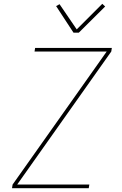

<svg xmlns="http://www.w3.org/2000/svg" viewBox="-20 -986 640 1006"><path d="M43 0 46 -19 539 -716H161L164 -735H566L563 -716L70 -19H448L445 0ZM365 -815 274 -954 292 -964 382 -832 516 -966 531 -952 393 -815Z"/></svg>

Font: Iosevka Aile Thin Oblique
Style: Regular
Weight: 100
Italic angle: -9°
Designer: Belleve Invis
Foundry: Belleve Invis
Version: Version 31.1.0; ttfautohint (v1.8.4)